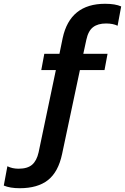

<svg xmlns="http://www.w3.org/2000/svg" viewBox="-115 -764 660 1014"><path d="M-95 216 -76 114Q-50 127 -17 127Q30 127 54.5 106Q79 85 89 40L180 -394H103L119 -480H199L216 -563Q255 -744 440 -744Q494 -744 525 -730L506 -628Q482 -640 445 -640Q402 -640 376.5 -620.5Q351 -601 341 -554L325 -480H453L437 -394H307L213 49Q193 144 138.5 187Q84 230 -11 230Q-62 230 -95 216Z"/></svg>

Font: Prompt Medium
Style: Regular
Weight: 500
Designer: Katatrad Team
Foundry: CadsonDemak
Version: Version 1.001